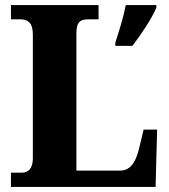

<svg xmlns="http://www.w3.org/2000/svg" viewBox="-20 -734 664 754"><path d="M23 0H591L597 -225H544L526 -150C511 -89 488 -64 450 -64H280V-603C280 -645 293 -658 325 -658H367V-714H23V-658H62C88 -658 109 -645 109 -600V-112C109 -69 88 -56 67 -56H23ZM433 -567V-554H500C533 -597 577 -662 594 -704V-714H474C466 -671 446 -606 433 -567Z"/></svg>

Font: Noto Serif Bengali SemiCondensed ExtraBold
Style: Regular
Weight: 800
Width: 4
Designer: Juan Bruce, Universal Thirst, Indian Type Foundry and the Monotype Design Team.
Foundry: Monotype Imaging Inc.
Version: Version 2.003